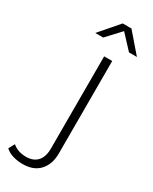

<svg xmlns="http://www.w3.org/2000/svg" viewBox="-322 -779 823 1031"><g transform="rotate(30 89.0 -263.5)"><path d="M20 198Q-11 198 -40 189.5Q-69 181 -88 163L-68 126Q-35 155 17 155Q62 155 86.5 128Q111 101 111 50V-522H161V52Q161 118 124.5 158Q88 198 20 198ZM7 -607 109 -725H163L265 -607H216L121 -709H151L56 -607Z"/></g></svg>

Font: Modern
Style: Regular
Weight: 300
Designer: Julieta Ulanovsky
Foundry: Julieta Ulanovsky
Version: Version 8.000